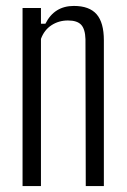

<svg xmlns="http://www.w3.org/2000/svg" viewBox="-20 -627 428 647"><path d="M56 0V-600H118V-547H133Q163 -607 229 -607Q281 -607 305.5 -579Q330 -551 330 -491V0H269L268 -495Q267 -529 253.5 -543.5Q240 -558 209 -558Q178 -558 153.5 -542Q129 -526 118 -496V0Z"/></svg>

Font: Big Shoulders Text Light
Style: Regular
Weight: 300
Designer: Patric King
Foundry: XO Type Co
Version: Version 1.000; ttfautohint (v1.8.2)